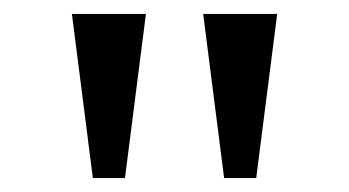

<svg xmlns="http://www.w3.org/2000/svg" viewBox="-20 -793 500 275"><path d="M301 -538 271 -773H377L347 -538ZM113 -538 83 -773H189L159 -538Z"/></svg>

Font: Noto Serif Telugu
Style: Regular
Weight: 400
Designer: Jelle Bosma - Monotype Design Team
Foundry: Monotype Imaging Inc.
Version: Version 2.003